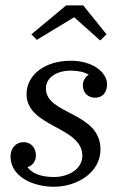

<svg xmlns="http://www.w3.org/2000/svg" viewBox="-20 -700 457 730"><path d="M262 -634.5 361 -546 385 -569.5 296.5 -679.5H231.5L99.5 -569.5L120 -548.5ZM362 -132C362 -275 154.5 -263.5 154.5 -363.5C154.5 -407 198 -431.5 249 -431.5C277 -431.5 301 -426 317.5 -416C303.5 -407.5 295 -391.5 295 -376.5C295 -344 317.5 -328.5 342 -328.5C365.5 -328.5 387 -344 387 -380C387 -422 337 -469 249 -469C151 -469 81 -416 81 -342C81 -216 293 -219.5 293 -108C293 -57 240.5 -27 185 -27C137 -27 102 -40 84.5 -64.5C102.5 -70 116.5 -85.5 116.5 -109C116.5 -138.5 97.5 -159.5 70 -159.5C38.5 -159.5 20 -134.5 20 -105C20 -30.5 101.5 10 185.5 10C272 10 362 -43 362 -132Z"/></svg>

Font: Bodoni* 06pt
Style: Italic
Weight: 400
Italic angle: -13°
Version: Version 2.3